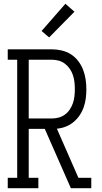

<svg xmlns="http://www.w3.org/2000/svg" viewBox="-20 -996 540 1016"><path d="M21 0V-55H71V-680H21V-735H254Q280 -735 306 -729Q332 -723 354.5 -709Q377 -695 393.5 -673.5Q410 -652 419.5 -627.5Q429 -603 433 -577Q437 -551 437 -524Q437 -500 434 -476Q431 -452 423 -429Q415 -406 401.5 -386Q388 -366 369.5 -350.5Q351 -335 328 -326Q305 -317 281 -315L395 -55H463V0H355L217 -314H132V-55H183V0ZM132 -369H254Q273 -369 291 -374Q309 -379 324 -390Q339 -401 349.5 -417Q360 -433 366 -450.5Q372 -468 374 -487Q376 -506 376 -524Q376 -543 374 -561.5Q372 -580 366 -598Q360 -616 349.5 -631.5Q339 -647 324 -658.5Q309 -670 291 -675Q273 -680 254 -680H132ZM240 -798 200 -832 326 -976 374 -934Z"/></svg>

Font: Iosevka Slab Light
Style: Regular
Weight: 300
Monospace: yes
Designer: Belleve Invis
Foundry: Belleve Invis
Version: Version 11.1.0; ttfautohint (v1.8.3)